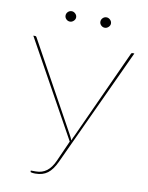

<svg xmlns="http://www.w3.org/2000/svg" viewBox="-94 -927 770 999"><g transform="rotate(10 291.0 -427.5)"><path d="M163.5 -6.5Q197 -6.5 221 -24.8Q245 -43 261.5 -80L310.5 -190L28 -700H38Q42.5 -700 45 -696L302.5 -228.5Q306.5 -221.5 310.5 -213.2Q314.5 -205 317.5 -197.5Q320 -205.5 323.8 -213.2Q327.5 -221 331.5 -229L545 -696Q547 -700 552 -700H562L273 -76.5Q253 -33.5 227.5 -14.2Q202 5 163.5 5Q160.5 5 155.8 4.8Q151 4.5 147 4Q143 3.5 140 2.5Q137 1.5 137 0.5V-6.5ZM231 -832Q231 -821.5 222.2 -813.2Q213.5 -805 203 -805Q191.5 -805 183.2 -813.2Q175 -821.5 175 -832Q175 -843.5 183.2 -851.8Q191.5 -860 203 -860Q213.5 -860 222.2 -851.8Q231 -843.5 231 -832ZM415 -832Q415 -821.5 406.2 -813.2Q397.5 -805 387 -805Q375.5 -805 367.2 -813.2Q359 -821.5 359 -832Q359 -843.5 367.2 -851.8Q375.5 -860 387 -860Q397.5 -860 406.2 -851.8Q415 -843.5 415 -832Z"/></g></svg>

Font: Lato Hairline
Style: Regular
Weight: 100
Designer: Lukasz Dziedzic
Foundry: tyPoland Lukasz Dziedzic
Version: Version 2.007; 2014-02-27